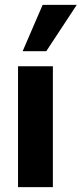

<svg xmlns="http://www.w3.org/2000/svg" viewBox="-20 -768 335 788"><path d="M54 0V-496H197V0ZM73 -558 155 -748H295L170 -558Z"/></svg>

Font: Nunito Sans 10pt Condensed ExtraBold
Style: Regular
Weight: 800
Width: 3
Designer: Vernon Adams
Foundry: Vernon Adams
Version: Version 3.101;gftools[0.9.27]